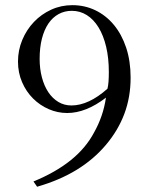

<svg xmlns="http://www.w3.org/2000/svg" viewBox="-20 -708 577 745"><path d="M402.3 -428.2Q402.3 -482.9 391.8 -526.9Q381.3 -570.8 362.3 -601.8Q343.3 -632.8 316.9 -649.4Q290.5 -666 258.8 -666Q230.5 -666 207.3 -653.3Q184.1 -640.6 167.7 -616.5Q151.4 -592.3 142.6 -557.9Q133.8 -523.4 133.8 -479.5Q133.8 -440.9 142.6 -407.7Q151.4 -374.5 167.5 -350.3Q183.6 -326.2 206.3 -312.5Q229 -298.8 257.3 -298.8Q290.5 -298.8 325.7 -315.2Q360.8 -331.5 397 -363.8Q399.9 -375 401.1 -391.6Q402.3 -408.2 402.3 -428.2ZM486.8 -406.7Q486.8 -331.1 462.6 -266.6Q438.5 -202.1 391.1 -146Q343.8 -89.8 277.8 -49.3Q211.9 -8.8 124 16.6L109.9 -3.9Q194.8 -38.6 253.9 -85.9Q313 -133.3 345.2 -194.3Q362.3 -224.6 374 -258.3Q385.7 -292 391.1 -329.1Q313.5 -269.5 240.7 -269.5Q203.6 -269.5 169.2 -284.4Q134.8 -299.3 108.2 -325.9Q81.5 -352.5 65.7 -389.2Q49.8 -425.8 49.8 -469.2Q49.8 -513.2 66.4 -553Q83 -592.8 111.6 -622.8Q140.1 -652.8 178.5 -670.4Q216.8 -688 260.7 -688Q308.6 -688 349.9 -668.2Q391.1 -648.4 421.6 -611.8Q452.1 -575.2 469.5 -523.2Q486.8 -471.2 486.8 -406.7Z"/></svg>

Font: XB Niloofar
Style: Regular
Weight: 400
Designer: Behnam
Foundry: Irmug
Version: Version 7.201 2008